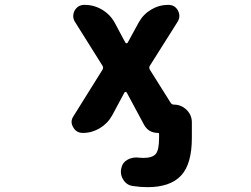

<svg xmlns="http://www.w3.org/2000/svg" viewBox="-20 -567 1040 795"><path d="M590.8 208Q560.5 208 529.3 203.1Q503.9 199.2 490.2 176.8Q480.5 161.1 480.5 143.6Q480.5 136.7 482.4 128.9Q487.3 105.5 508.8 93.8Q525.4 85 544.9 85Q549.8 85 555.7 85.9Q564.5 86.9 573.2 86.9Q611.3 86.9 625 70.3Q638.7 53.7 638.7 3.9V-11.7Q638.7 -16.6 634.8 -16.6Q594.7 -16.6 576.2 -50.8L504.9 -183.6Q502.9 -186.5 500 -186.5Q497.1 -186.5 495.1 -183.6L444.3 -88.9Q425.8 -55.7 393.1 -36.1Q360.4 -16.6 323.2 -16.6Q295.9 -16.6 283.2 -40Q276.4 -50.8 276.4 -62.5Q276.4 -74.2 284.2 -85.9L404.3 -278.3Q409.2 -287.1 404.3 -294.9L291 -475.6Q283.2 -487.3 283.2 -500Q283.2 -511.7 289.1 -523.4Q302.7 -546.9 330.1 -546.9Q369.1 -546.9 402.8 -526.9Q436.5 -506.8 455.1 -472.7L499 -390.6Q501 -387.7 503.9 -387.7Q506.8 -387.7 508.8 -390.6L554.7 -474.6Q573.2 -507.8 606 -527.3Q638.7 -546.9 676.8 -546.9Q704.1 -546.9 716.8 -523.4Q722.7 -512.7 722.7 -501Q722.7 -489.3 715.8 -477.5L600.6 -294.9Q595.7 -287.1 600.6 -278.3L686.5 -141.6Q691.4 -133.8 700.2 -133.8Q730.5 -133.8 752.4 -112.3Q774.4 -90.8 774.4 -60.5V3.9Q774.4 112.3 729.5 160.2Q684.6 208 590.8 208Z"/></svg>

Font: Rounded-X Mgen+ 1mn bold
Style: Bold
Weight: 700
Designer: [Source Han Sans]
Ryoko NISHIZUKA  (kana & ideographs); Paul D. Hunt (Latin, Greek & Cyrillic); Wenlong ZHANG  (bopomofo
Version: Version 1.059.20150602